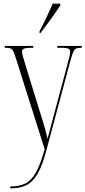

<svg xmlns="http://www.w3.org/2000/svg" viewBox="-20 -786 465 1045"><path d="M36 229Q87 229 120 211.5Q153 194 177 150Q201 106 223 26L68 -464Q59 -493 53 -506Q47 -519 37.5 -522.5Q28 -526 8 -526H6V-536H161V-526H157Q122 -526 111 -521.5Q100 -517 100 -504Q100 -496 105 -478Q110 -460 118 -434L182 -226Q200 -169 210.5 -134.5Q221 -100 227.5 -77Q234 -54 239 -31Q247 -60 259 -107Q271 -154 285 -204L347 -436Q353 -459 357.5 -476Q362 -493 362 -504Q362 -514 354 -520Q346 -526 312 -526H292V-536H425V-526H420Q402 -526 392.5 -520.5Q383 -515 376.5 -497.5Q370 -480 360 -444L233 30Q212 111 186.5 156.5Q161 202 126 220.5Q91 239 40 239H36ZM195 -616Q218 -659 235 -695.5Q252 -732 267 -766H308V-756Q297 -739 278.5 -712.5Q260 -686 239 -657.5Q218 -629 200 -606H195Z"/></svg>

Font: Noto Serif Display ExtraCondensed ExtraLight
Style: Regular
Weight: 200
Width: 2
Designer: Monotype Design Team
Foundry: Monotype Imaging Inc.
Version: Version 2.009